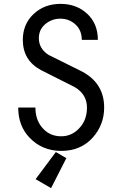

<svg xmlns="http://www.w3.org/2000/svg" viewBox="-20 -762 626 982"><path d="M73.2 -211.9H161.1Q161.1 -152.8 192.9 -112.8Q231 -64.9 293 -64.9Q351.6 -64.9 392.1 -113.8Q424.8 -153.3 424.8 -211.9Q424.8 -279.3 362.3 -316.4L189.9 -403.3Q96.7 -453.1 96.7 -558.1Q96.7 -637.7 150.9 -689.5Q206.5 -742.2 289.6 -742.2Q373 -742.2 428.2 -689.5Q480.5 -639.2 480.5 -558.1H398.4Q397.9 -606.9 367.2 -635.7Q334.5 -666.5 288.6 -666.5Q243.7 -666.5 210 -637.2Q178.7 -609.9 178.7 -566.4Q178.7 -513.7 228 -481.4L386.2 -402.8Q512.7 -343.3 512.7 -211.9Q512.7 -124 454.6 -58.6Q393.1 9.8 293 9.8Q194.8 9.8 129.9 -59.1Q73.2 -119.1 73.2 -211.9ZM241.2 200.2 162.1 154.3 265.6 15.6 319.3 46.9Z"/></svg>

Font: Consola Mono
Style: Book
Weight: 400
Monospace: yes
Version: Version 2.001